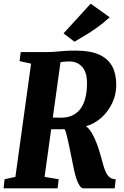

<svg xmlns="http://www.w3.org/2000/svg" viewBox="-22 -1027 676 1047"><path d="M-2.5 0 3 -49.5 62 -62.5 147.5 -680 85 -693.5 91 -743H228.5Q258.5 -743 279.8 -745Q301 -747 326 -749Q351 -751 391 -751Q471 -751 519.5 -728.8Q568 -706.5 590 -665Q612 -623.5 612 -565Q612 -505 583.5 -452.5Q555 -400 507.2 -367Q459.5 -334 400.5 -332.5L431 -345.5Q449.5 -341 465 -321.2Q480.5 -301.5 492.8 -274.8Q505 -248 513.8 -221.8Q522.5 -195.5 527 -178Q534.5 -152 540.8 -128.8Q547 -105.5 555.2 -87.8Q563.5 -70 576.5 -59.8Q589.5 -49.5 609 -49.5L603.5 0H433Q422 0 412 -14.8Q402 -29.5 394.5 -53Q387 -76.5 381.5 -101.5Q374.5 -135 367.5 -170.2Q360.5 -205.5 353.8 -237.2Q347 -269 341.2 -292Q335.5 -315 330 -323Q324 -322.5 313.5 -322.2Q303 -322 291 -322Q279 -322 267.8 -322.2Q256.5 -322.5 247.5 -322.5L254.5 -386.5Q261 -386 271.8 -385.8Q282.5 -385.5 294 -385.5Q305.5 -385.5 314.5 -385.5Q323.5 -385.5 327.5 -386Q357 -388.5 380.2 -401.5Q403.5 -414.5 419.8 -438Q436 -461.5 444.2 -495.8Q452.5 -530 452.5 -574.5Q452.5 -633.5 425.8 -662.8Q399 -692 355.5 -692Q347.5 -692 335.5 -691.2Q323.5 -690.5 310 -687.8Q296.5 -685 283.5 -678L312 -717.5L221 -62.5L298 -49.5L292 0ZM384 -799.5 324.5 -845 472.5 -1007 576 -933Q541.5 -901 507.5 -876.8Q473.5 -852.5 442.2 -834Q411 -815.5 384 -799.5Z"/></svg>

Font: Merriweather 24pt SemiCondensed Black
Style: Italic
Weight: 900
Width: 4
Italic angle: -7.8°
Designer: Eben Sorkin
Foundry: Eben Sorkin
Version: Version 2.101